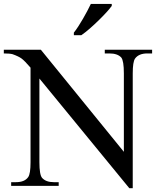

<svg xmlns="http://www.w3.org/2000/svg" viewBox="-34 -974 832 1006"><path d="M-14 -713.5H180L615 -178.5V-589.5Q615 -655 601.5 -672.5Q582 -694 539 -694H515V-713.5H763V-694H738Q693 -694 673.5 -667Q661.5 -649.5 661.5 -589.5V12H643.5L172.5 -562.5V-124Q172.5 -58.5 186.5 -42Q206.5 -19.5 248 -19.5H273.5V0H24.5V-19.5H49.5Q95.5 -19.5 114 -46.5Q126 -64 126 -124V-619.5Q94.5 -656 79.2 -667.2Q64 -678.5 32 -690Q17.5 -694 -14 -694ZM353 -803Q364.5 -817.5 376.8 -836.5Q389 -855.5 400.8 -875.8Q412.5 -896 423.2 -916.2Q434 -936.5 442 -953.5H551.5V-943Q542 -929.5 523.5 -909.2Q505 -889 482.5 -867Q460 -845 436.2 -824.2Q412.5 -803.5 392 -789.5H353Z"/></svg>

Font: MM Phetkon
Style: Regular
Weight: 400
Designer: Khon Soe Zaw Thu
Version: Version 1.00 July 15, 2016, initial release